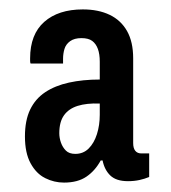

<svg xmlns="http://www.w3.org/2000/svg" viewBox="-20 -718 363 408"><path d="M116 -330Q95 -330 76 -339.5Q57 -349 45 -371Q33 -393 33 -428Q33 -462 44 -485Q55 -508 76 -522Q97 -536 126.5 -542.5Q156 -549 192 -549V-587Q192 -603 188 -614Q184 -625 176 -631Q168 -637 153 -637Q138 -637 129 -630.5Q120 -624 117 -614Q114 -604 114 -593V-583H45Q44 -585 44 -588.5Q44 -592 44 -594Q44 -645 74 -671.5Q104 -698 156 -698Q189 -698 213 -686.5Q237 -675 250 -652Q263 -629 263 -594V-414Q263 -403 267.5 -397.5Q272 -392 280 -392H297V-342Q288 -338 276.5 -335.5Q265 -333 252 -333Q227 -333 214.5 -345Q202 -357 198 -377H194Q182 -355 163.5 -342.5Q145 -330 116 -330ZM140 -391Q157 -391 168.5 -402.5Q180 -414 186 -433Q192 -452 192 -474V-498Q164 -499 145 -493Q126 -487 116 -473Q106 -459 106 -435Q106 -425 109.5 -415Q113 -405 120 -398Q127 -391 140 -391Z"/></svg>

Font: Archivo SemiBold Condensed
Style: Regular
Weight: 600
Width: 3
Version: Version 2.001